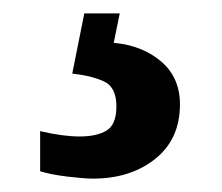

<svg xmlns="http://www.w3.org/2000/svg" viewBox="-20 -29 332 287"><path d="M119 238Q106 238 81 235Q56 232 40 227V167Q74 175 99 175Q125 175 139.5 166Q154 157 154 130Q154 101 135 92.5Q116 84 88 81L106 -9H159L150 35Q193 39 221 63Q249 87 249 127Q249 179 212 208.5Q175 238 119 238Z"/></svg>

Font: Noto Serif Hebrew Condensed ExtraBold
Style: Regular
Weight: 800
Width: 3
Designer: Monotype Design Team
Foundry: Monotype Imaging Inc.
Version: Version 2.004; ttfautohint (v1.8.4.7-5d5b)